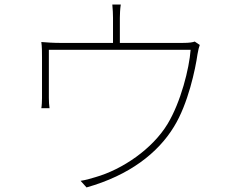

<svg xmlns="http://www.w3.org/2000/svg" viewBox="-20 -805 1040 841"><path d="M855 -608 833 -623C825 -620 812 -617 779 -617H505V-727C505 -740 506 -766 509 -785H472C474 -766 475 -740 475 -727V-617H246C214 -617 185 -619 161 -621C164 -601 164 -573 164 -553C164 -521 164 -406 164 -375C164 -363 163 -341 161 -331H197C195 -342 194 -363 194 -376C194 -406 194 -539 194 -587H815C809 -505 772 -358 714 -262C648 -153 517 -63 398 -29C376 -22 354 -16 333 -13L359 16C547 -37 672 -135 742 -250C804 -350 836 -503 845 -567C848 -585 852 -601 855 -608Z"/></svg>

Font: Harano Aji Gothic TW ExtraLight
Style: Regular
Weight: 250
Foundry: Masamichi Hosoda
Version: HaranoAjiGothicTW-ExtraLight version 20230610;ttx 4.39.4